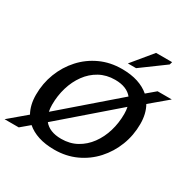

<svg xmlns="http://www.w3.org/2000/svg" viewBox="-220 -1136 1349 1348"><g transform="rotate(30 454.0 -462.0)"><path d="M822 -447.5Q822 -355 790 -272.5Q758 -190 700 -126Q642 -62 562.5 -25.5Q483 11 388 11Q314.5 11 258.5 -7.2Q202.5 -25.5 164.5 -59L94.5 0H-20.5L118 -117Q84.5 -177 84.5 -259.5Q84.5 -352 116.5 -434.5Q148.5 -517 206.5 -581Q264.5 -645 344 -681.5Q423.5 -718 518.5 -718Q592 -718 647.8 -699.8Q703.5 -681.5 742 -648L812 -707H927L788 -590Q822 -530 822 -447.5ZM217.5 -255.5Q217.5 -225.5 223 -200.5L653.5 -573Q632.5 -599.5 597.8 -613.8Q563 -628 514.5 -628Q444.5 -628 389.2 -597.5Q334 -567 295.8 -514.5Q257.5 -462 237.5 -395.2Q217.5 -328.5 217.5 -255.5ZM689 -451.5Q689 -481.5 683.5 -506.5L253 -134Q274 -107.5 308.8 -93.2Q343.5 -79 392 -79Q462 -79 517 -109.5Q572 -140 610.5 -192.5Q649 -245 669 -311.8Q689 -378.5 689 -451.5ZM533.5 -772 668 -935H798L791.5 -912.5L600 -772Z"/></g></svg>

Font: Newsreader Caption Medium
Style: Italic
Weight: 500
Italic angle: -17°
Designer: Hugues Gentile
Foundry: Production Type
Version: Version 1.001